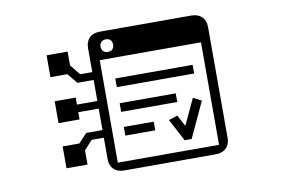

<svg xmlns="http://www.w3.org/2000/svg" viewBox="-72 -852 1345 917"><g transform="rotate(-10 600.0 -393.5)"><path d="M437 -99V-596H928V-99ZM452 -658C452 -677 464 -689 483 -689C502 -689 513 -677 513 -658C513 -640 502 -628 483 -628C464 -628 452 -640 452 -658ZM640 -220V-262H495V-220ZM974 -662C974 -704 948 -730 905 -730H460C417 -730 392 -704 392 -662V-546H333L293 -596V-663H191V-557H273L313 -508H392V-406H293V-440H191V-334H293V-369H392V-265H313L272 -221H191V-115H293V-184L333 -228H392V-124C392 -83 417 -57 460 -57H905C948 -57 974 -83 974 -124ZM767 -335V-377H495V-335ZM770 -149H804L884 -321L844 -342L785 -216L756 -271L713 -257ZM870 -455V-497H495V-455Z"/></g></svg>

Font: CryptoKit_GRILLE 1.4
Style: Regular
Weight: 400
Monospace: yes
Designer: Oceane Juvin
Foundry: http://www.head-geneve.ch
Version: Version 1.004